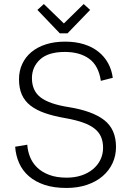

<svg xmlns="http://www.w3.org/2000/svg" viewBox="-20 -918 647 950"><path d="M314 -753H276L165 -869L197 -898L296 -802L394 -898L426 -869ZM306 -333Q247 -343 203.5 -358Q160 -373 131 -395.5Q102 -418 88 -450Q74 -482 74 -526Q74 -567 90 -601.5Q106 -636 135.5 -660.5Q165 -685 207 -698.5Q249 -712 302 -712Q354 -712 395.5 -699Q437 -686 467 -662Q497 -638 515 -605Q533 -572 538 -533L479 -518Q468 -593 421.5 -627Q375 -661 301 -661Q219 -661 178.5 -624Q138 -587 138 -531Q138 -469 181 -436Q224 -403 320 -388Q438 -369 496 -323.5Q554 -278 554 -191Q554 -148 537 -111Q520 -74 488 -46.5Q456 -19 410.5 -3.5Q365 12 309 12Q246 12 200 -3.5Q154 -19 122.5 -46.5Q91 -74 74.5 -111.5Q58 -149 55 -192L115 -202Q117 -170 129 -140.5Q141 -111 164.5 -88.5Q188 -66 224 -52.5Q260 -39 310 -39Q350 -39 383 -50Q416 -61 440 -81Q464 -101 477 -128Q490 -155 490 -187Q490 -217 480 -240.5Q470 -264 448 -281.5Q426 -299 391 -311.5Q356 -324 306 -333Z"/></svg>

Font: Post Grotesk Light
Style: Light
Weight: 300
Version: Version 1.0